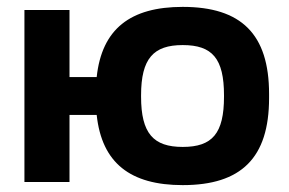

<svg xmlns="http://www.w3.org/2000/svg" viewBox="-20 -529 841 558"><path d="M51 0H182V-195H261C276 -55 359 9 511 9C681 9 762 -70 762 -244V-256C762 -430 681 -509 511 -509C359 -509 276 -445 261 -305H182V-500H51ZM390 -248V-252C390 -359 426 -398 511 -398C597 -398 631 -359 631 -252V-248C631 -141 597 -102 511 -102C426 -102 390 -141 390 -248Z"/></svg>

Font: LT Wave Alt Bold
Style: Regular
Weight: 700
Designer: Daniel Lyons
Version: Version 2.5 (Glyphs App)